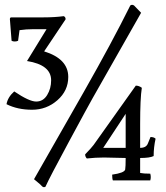

<svg xmlns="http://www.w3.org/2000/svg" viewBox="-20 -748 689 796"><path d="M520 -725Q523 -728 527.5 -728Q532 -728 536 -725Q540 -720 565 -695L364 -341Q348 -313 266 -161Q184 -9 169 25Q168 28 162.5 28Q157 28 153 23Q149 18 136 7.5Q123 -3 121 -5L328 -368Q444 -572 520 -725ZM263 -429Q263 -372 218 -332.5Q173 -293 113 -293Q53 -293 7 -316Q12 -345 39 -369Q101 -327 130 -327Q159 -327 175.5 -354Q192 -381 192 -415Q192 -479 92 -495L173 -627H117Q89 -627 61 -623L55 -579Q49 -576 41 -576Q33 -576 28 -579Q21 -661 21 -668.5Q21 -676 27 -676H161Q207 -676 244 -681Q252 -678 252 -668L163 -535Q263 -504 263 -429ZM501 -135V-276L408 -135ZM625 -173Q617 -137 617 -101Q601 -93 561 -93V-31Q575 -28 603 -28Q605 -21 605 -14Q605 -7 603 0H448Q445 -7 445 -24Q495 -31 499 -45Q501 -57 501 -93L411 -95Q376 -95 340 -91Q333 -98 333 -108Q360 -136 368 -147L543 -393Q556 -393 568 -384Q561 -341 561 -233V-135Q586 -135 593 -153L604 -180Q618 -180 625 -173Z"/></svg>

Font: Rosarivo
Style: Regular
Weight: 400
Designer: Pablo Ugerman
Foundry: Pablo Ugerman
Version: Version 1.003